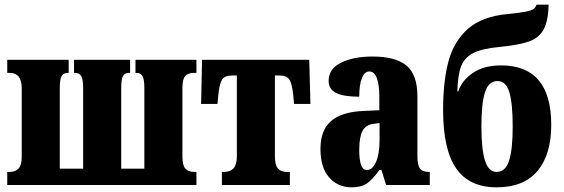

<svg xmlns="http://www.w3.org/2000/svg" viewBox="-20 -792 2414 822"><path d="M11 -56H21Q46 -56 59.5 -70.5Q73 -85 73 -121V-415Q73 -480 21 -480H11V-536H274V-480H271Q252 -480 244 -466.5Q236 -453 236 -415V-70H336V-415Q336 -453 327.5 -466.5Q319 -480 301 -480H297V-536H537V-480H533Q514 -480 506.5 -466.5Q499 -453 499 -415V-70H598V-415Q598 -453 590 -466.5Q582 -480 563 -480H560V-536H821V-480H812Q785 -480 773 -466.5Q761 -453 761 -415V-121Q761 -84 773.5 -70Q786 -56 812 -56H821V0H11Z M930 -56H940Q966 -56 980 -71.5Q994 -87 994 -123V-469H977Q943 -469 931.5 -452.5Q920 -436 915 -388L911 -347H841L845 -536H1304L1309 -347H1239L1235 -388Q1230 -436 1218 -452.5Q1206 -469 1175 -469H1157V-123Q1157 -86 1169.5 -71Q1182 -56 1208 -56H1221V0H930Z M1352 -154Q1352 -235 1397.5 -274Q1443 -313 1536 -317L1604 -320V-374Q1604 -486 1561 -486Q1541 -486 1529.5 -458Q1518 -430 1518 -378Q1451 -378 1419 -394Q1387 -410 1387 -446Q1387 -497 1440 -523.5Q1493 -550 1575 -550Q1674 -550 1720.5 -511Q1767 -472 1767 -380V-126Q1767 -86 1777.5 -71Q1788 -56 1817 -56H1820V0H1633L1613 -64H1604Q1574 -22 1550 -6Q1526 10 1484 10Q1427 10 1389.5 -32Q1352 -74 1352 -154ZM1605 -191V-265L1580 -262Q1546 -258 1532 -231.5Q1518 -205 1518 -150Q1518 -64 1550 -64Q1575 -64 1590 -99Q1605 -134 1605 -191Z M1877 -321Q1877 -445 1900.5 -531Q1924 -617 1984.5 -669.5Q2045 -722 2154 -732Q2206 -737 2230.5 -742Q2255 -747 2264 -753.5Q2273 -760 2277 -772H2329Q2327 -702 2307.5 -666Q2288 -630 2245 -614.5Q2202 -599 2118 -591Q2044 -584 2006.5 -565Q1969 -546 1954.5 -509Q1940 -472 1938 -401H1942Q1957 -447 2004 -479.5Q2051 -512 2125 -512Q2340 -512 2340 -257Q2340 -131 2281.5 -60.5Q2223 10 2106 10Q1989 10 1933 -71Q1877 -152 1877 -321ZM2175 -250Q2175 -350 2160.5 -397.5Q2146 -445 2110 -445Q2072 -445 2056.5 -397.5Q2041 -350 2041 -252Q2041 -152 2056.5 -104Q2072 -56 2106 -56Q2144 -56 2159.5 -104Q2175 -152 2175 -250Z"/></svg>

Font: Noto Serif CondBlack
Style: Regular
Weight: 900
Width: 3
Designer: Monotype Design Team
Foundry: Monotype Imaging Inc.
Version: Version 1.001